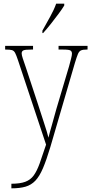

<svg xmlns="http://www.w3.org/2000/svg" viewBox="-20 -786 497 1046"><path d="M42 215Q89 215 117.5 204.5Q146 194 163.5 170Q181 146 196 104.5Q211 63 231 2L78 -458Q69 -485 62.5 -497.5Q56 -510 45 -513Q34 -516 10 -516H8V-536H160V-516H151Q117 -516 107.5 -511.5Q98 -507 98 -495Q98 -486 104 -468Q110 -450 121 -418L186 -221Q204 -164 220.5 -114.5Q237 -65 244 -36Q251 -65 262.5 -104Q274 -143 287 -192L356 -424Q362 -447 367 -465.5Q372 -484 372 -494Q372 -505 364.5 -510.5Q357 -516 323 -516H299V-536H457V-516H453Q432 -516 421.5 -511.5Q411 -507 404.5 -491.5Q398 -476 388 -443L254 16Q233 86 214 130.5Q195 175 172.5 198.5Q150 222 119 231Q88 240 43 240H42ZM211 -619Q233 -659 253.5 -695.5Q274 -732 286 -766H330V-756Q320 -739 300 -712Q280 -685 257.5 -656.5Q235 -628 215 -606H211Z"/></svg>

Font: Noto Serif Sinhala Condensed Thin
Style: Regular
Weight: 100
Width: 3
Designer: Jelle Bosma - Monotype Design Team
Foundry: Monotype Imaging Inc.
Version: Version 2.007; ttfautohint (v1.8.4.7-5d5b)